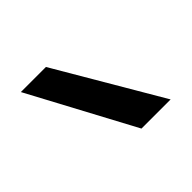

<svg xmlns="http://www.w3.org/2000/svg" viewBox="-60 -869 368 368"><g transform="rotate(45 123.5 -685.5)"><path d="M230 -782V-703L17 -589V-657Z"/></g></svg>

Font: Poppins
Style: Regular
Weight: 400
Designer: Ninad Kale (Devanagari), Jonny Pinhorn (Latin)
Foundry: Indian Type Foundry
Version: Version 3.002 2017